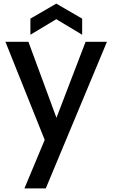

<svg xmlns="http://www.w3.org/2000/svg" viewBox="-20 -782 622 1061"><path d="M453 -551C453 -551 292 -131 292 -131C292 -131 137 -551 137 -551C137 -551 10 -551 10 -551C10 -551 227 -9 227 -9C227 -9 115 259 115 259C115 259 233 259 233 259C233 259 571 -551 571 -551C571 -551 453 -551 453 -551ZM434 -590C434 -590 434 -679 434 -679C434 -679 291 -762 291 -762C291 -762 148 -679 148 -679C148 -679 148 -590 148 -590C148 -590 291 -676 291 -676C291 -676 434 -590 434 -590Z"/></svg>

Font: Girnar Poppins
Style: Medium
Weight: 500
Designer: Ninad Kale (Devanagari), Jonny Pinhorn (Latin)
Foundry: Indian Type Foundry
Version: ""